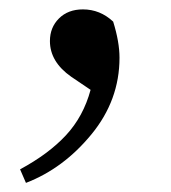

<svg xmlns="http://www.w3.org/2000/svg" viewBox="-20 -159 370 415"><path d="M175.8 35.2 133.8 6.8Q87.9 -25.4 87.9 -70.3Q87.9 -99.6 107.4 -119.1Q127 -138.7 159.2 -138.7Q196.3 -138.7 224.6 -112.3Q238.3 -68.4 238.3 -34.2Q238.3 57.6 177.7 131.3Q117.2 205.1 36.1 236.3L23.4 207Q85 173.8 122.6 133.3Q160.2 92.8 175.8 35.2Z"/></svg>

Font: GenYoMin TW TTF SemiBold
Style: Regular
Weight: 600
Version: Version 1.300